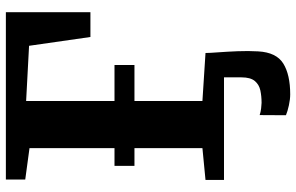

<svg xmlns="http://www.w3.org/2000/svg" viewBox="-197 -586 1008 654"><g transform="rotate(-90 307.0 -259.0)"><path d="M312.5 225.5Q295.5 225.5 275 221Q254.5 216.5 241.5 211L242 121.5Q252.5 125 265 126.5Q277.5 128 283.5 128Q306.5 128 326.2 123.8Q346 119.5 358.2 104.8Q370.5 90 370.5 59.5V0H21V-63L129.5 -73.5V-305H69V-373H129.5V-662.5L22.5 -677V-743H592.5V-455H508L478 -664L290 -674V-373H412.5V-305H290V-73.5L453.5 -63Q453.5 -49 455.8 -19.5Q458 10 459.5 46.2Q461 82.5 459 116.5Q455.5 178.5 417.5 202Q379.5 225.5 312.5 225.5Z"/></g></svg>

Font: Merriweather ExtraBold
Style: Regular
Weight: 800
Version: Version 2.100